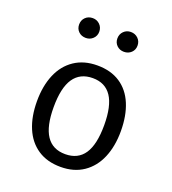

<svg xmlns="http://www.w3.org/2000/svg" viewBox="-142 -882 898 1001"><g transform="rotate(20 307.5 -381.5)"><path d="M540 -270.3Q540 -186.7 513.1 -123.1Q486.2 -59.5 433.8 -23.8Q381.5 11.8 307.7 11.8Q232.8 11.8 180.8 -22.8Q128.7 -57.4 102.1 -120.5Q75.4 -183.6 75.4 -269.2Q75.4 -353.3 102.3 -416.9Q129.2 -480.5 181.8 -515.9Q234.4 -551.3 308.7 -551.3Q383.6 -551.3 435.4 -517.2Q487.2 -483.1 513.6 -419.7Q540 -356.4 540 -270.3ZM167.7 -269.2Q167.7 -163.1 202.6 -111Q237.4 -59 307.7 -59Q377.9 -59 412.8 -111Q447.7 -163.1 447.7 -270.3Q447.7 -376.9 412.8 -429Q377.9 -481 308.7 -481Q238.5 -481 203.1 -429Q167.7 -376.9 167.7 -269.2ZM145.1 -719.5Q145.1 -743.6 161 -759.2Q176.9 -774.9 201.5 -774.9Q224.6 -774.9 240.8 -759Q256.9 -743.1 256.9 -719.5Q256.9 -696.4 240.8 -680.8Q224.6 -665.1 201.5 -665.1Q176.9 -665.1 161 -680.5Q145.1 -695.9 145.1 -719.5ZM357.4 -719.5Q357.4 -743.1 373.3 -759Q389.2 -774.9 412.8 -774.9Q436.9 -774.9 453.1 -759Q469.2 -743.1 469.2 -719.5Q469.2 -695.9 453.1 -680.5Q436.9 -665.1 412.8 -665.1Q389.2 -665.1 373.3 -680.5Q357.4 -695.9 357.4 -719.5Z"/></g></svg>

Font: Fira Code Fixed
Style: Regular
Weight: 400
Monospace: yes
Designer: Carrois Corporate, Edenspiekermann AG, Nikita Prokopov
Foundry: Carrois Corporate, Edenspiekermann AG, Nikita Prokopov
Version: Version 5.002